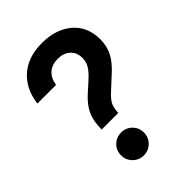

<svg xmlns="http://www.w3.org/2000/svg" viewBox="-205 -778 880 880"><g transform="rotate(-45 235.0 -337.5)"><path d="M145 -210.8Q145 -265 161.7 -301.7Q178.3 -338.3 216.7 -372.5L259.2 -410.8Q290 -438.3 302.5 -459.2Q315 -480 315 -504.2Q315 -540.8 292.1 -561.7Q269.2 -582.5 231.7 -582.5Q195 -582.5 171.7 -562.5Q148.3 -542.5 141.7 -503.3H20.8Q31.7 -588.3 86.7 -636.7Q141.7 -685 231.7 -685Q321.7 -685 377.5 -637.5Q433.3 -590 433.3 -507.5Q433.3 -464.2 415 -428.3Q396.7 -392.5 353.3 -354.2L299.2 -304.2Q273.3 -280.8 263.8 -262.5Q254.2 -244.2 252.5 -210.8ZM198.3 10Q167.5 10 145.8 -11.7Q124.2 -33.3 124.2 -64.2Q124.2 -95.8 145.8 -117.1Q167.5 -138.3 198.3 -138.3Q229.2 -138.3 250.8 -117.1Q272.5 -95.8 272.5 -64.2Q272.5 -33.3 250.8 -11.7Q229.2 10 198.3 10Z"/></g></svg>

Font: Funnel Sans SemiBold
Style: Regular
Weight: 600
Designer: NORD ID, Kristian Moeller
Foundry: Dicotype
Version: Version 1.000